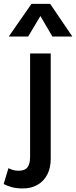

<svg xmlns="http://www.w3.org/2000/svg" viewBox="-84 -780 406 1024"><path d="M38 225Q5.5 225 -19 218.8Q-43.5 212.5 -64.5 201.5L-39 117Q-26.5 123 -14 126.8Q-1.5 130.5 16 130.5Q49 130.5 62.8 112Q76.5 93.5 76.5 57V-495H186.5V67.5Q186.5 115.5 168.2 150.8Q150 186 116.5 205.5Q83 225 38 225ZM-37.5 -585 84 -759.5H183.5L302 -585H195.5L131.5 -694.5L66 -585Z"/></svg>

Font: Geologica Roman
Style: Regular
Weight: 400
Designer: Sindre Bremnes, Frode Helland
Foundry: Monokrom Skriftforlag AS
Version: Version 1.010;gftools[0.9.28]